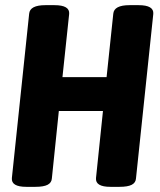

<svg xmlns="http://www.w3.org/2000/svg" viewBox="-20 -722 621 744"><path d="M82 2Q23 2 26 -32L93 -669Q96 -702 156 -702H191Q251 -702 248 -668L222 -423H393L419 -669Q422 -702 482 -702H517Q577 -702 574 -668L507 -31Q506 -14 490.5 -6Q475 2 443 2H408Q349 2 352 -32L379 -292H208L181 -31Q180 -14 164.5 -6Q149 2 117 2Z"/></svg>

Font: Asap Condensed
Style: Bold Italic
Weight: 700
Width: 3
Italic angle: -6°
Designer: Pablo Cosgaya
Foundry: Omnibus-Type
Version: Version 3.001; ttfautohint (v1.8.4.7-5d5b)